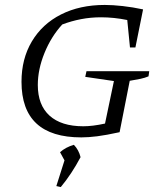

<svg xmlns="http://www.w3.org/2000/svg" viewBox="-20 -549 672 777"><path d="M309 7Q67 7 67 -218Q67 -311 109 -381.5Q151 -452 227 -490.5Q303 -529 404 -529Q436 -529 476.5 -524.5Q517 -520 559 -511L528 -357H506L495 -468Q441 -479 389 -479Q347 -479 308 -471.5Q269 -464 232 -450Q187 -401 160 -334.5Q133 -268 133 -205Q133 -124 180.5 -81Q228 -38 317 -38Q355 -38 405 -49L441 -221L325 -238L330 -261H584L581 -240Q567 -234 548.5 -230Q530 -226 505 -222L464 -14Q409 -2 373.5 2.5Q338 7 309 7ZM208 204 241 100 223 67Q245 47 279 37Q299 58 306 87Q270 155 226 208Z"/></svg>

Font: Piazzolla SC Light
Style: Italic
Weight: 300
Italic angle: -11.3°
Designer: Juan Pablo del Peral
Foundry: Huerta Tipografica
Version: Version 1.330